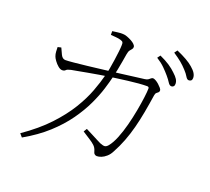

<svg xmlns="http://www.w3.org/2000/svg" viewBox="-135 -942 1270 1159"><g transform="rotate(20 500.0 -362.5)"><path d="M807 -605Q791 -624 769.5 -645.5Q748 -667 716 -687L730 -706Q768 -689 794 -671.5Q820 -654 837 -637Q857 -619 865.5 -605Q874 -591 874 -576Q874 -565 868.5 -559.5Q863 -554 855 -554Q843 -554 833 -570Q823 -586 807 -605ZM894 -675Q876 -695 855 -712.5Q834 -730 802 -751L816 -770Q853 -754 880 -738.5Q907 -723 924 -708Q944 -691 953 -676Q962 -661 962 -646Q962 -635 956.5 -629.5Q951 -624 941 -624Q930 -624 920.5 -640.5Q911 -657 894 -675ZM406 -745Q421 -747 441 -749.5Q461 -752 473 -751Q485 -751 500 -745.5Q515 -740 529 -732.5Q543 -725 552 -716Q561 -707 561 -699Q561 -690 556 -684.5Q551 -679 544.5 -670.5Q538 -662 535 -644Q532 -626 527 -596.5Q522 -567 516 -537Q510 -507 505 -487Q497 -453 482 -404.5Q467 -356 440 -298.5Q413 -241 370 -180.5Q327 -120 264 -62.5Q201 -5 113 45L95 24Q193 -44 257 -112.5Q321 -181 361 -246.5Q401 -312 423.5 -372Q446 -432 459 -483Q464 -500 469 -527.5Q474 -555 478.5 -586.5Q483 -618 486 -644.5Q489 -671 489 -684Q490 -698 486.5 -703.5Q483 -709 470 -713Q457 -717 438 -718.5Q419 -720 406 -721ZM451 -117 464 -138Q482 -129 503.5 -118Q525 -107 543 -97.5Q561 -88 570 -84Q590 -76 600.5 -77Q611 -78 622 -91Q642 -115 659 -157Q676 -199 689 -249Q702 -299 711 -348Q720 -397 725 -436Q730 -475 730 -494Q730 -505 718 -505Q696 -505 664 -502.5Q632 -500 597.5 -495.5Q563 -491 532.5 -487Q502 -483 481 -480Q456 -476 421.5 -470.5Q387 -465 352.5 -458.5Q318 -452 290.5 -447Q263 -442 252 -440Q229 -435 222.5 -427.5Q216 -420 202 -420Q190 -420 175.5 -432Q161 -444 150 -459.5Q139 -475 136 -484Q131 -497 130 -513Q129 -529 129 -542L151 -547Q159 -528 170 -506Q181 -484 200 -484Q216 -484 252.5 -487.5Q289 -491 337.5 -496.5Q386 -502 438.5 -508.5Q491 -515 541 -521Q591 -527 630.5 -532.5Q670 -538 690 -540Q704 -542 711 -547Q718 -552 723.5 -557Q729 -562 736 -562Q742 -562 753 -556Q764 -550 774.5 -540.5Q785 -531 792.5 -522Q800 -513 800 -507Q800 -498 795 -494Q790 -490 784 -485Q778 -480 776 -467Q767 -407 757 -352.5Q747 -298 734 -248.5Q721 -199 703.5 -153.5Q686 -108 663 -66Q652 -44 636 -30Q620 -16 604.5 -10Q589 -4 576 -4Q568 -4 561.5 -9.5Q555 -15 552 -28Q547 -47 533.5 -60Q520 -73 499 -86Q478 -99 451 -117Z"/></g></svg>

Font: Early Summer Mincho VF
Style: Regular
Weight: 250
Designer: GuiWonder
Version: Version 1.002